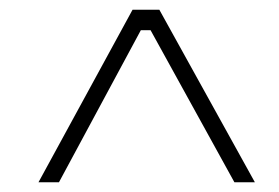

<svg xmlns="http://www.w3.org/2000/svg" viewBox="-20 -720 572 394"><path d="M59 -346H101L269 -658H289L461 -346H503L307 -700H252Z"/></svg>

Font: Fixel Display ExtraLight
Style: Italic
Weight: 200
Italic angle: -10°
Designer: AlfaBravo + MacPaw
Foundry: Kyrylo Tkachov, Marchela Mozhyna, Serhii Makarenko, Maria Weinstein, Zakhar Kryvoshyya
Version: Version 1.210;Glyphs 3.2 (3217)